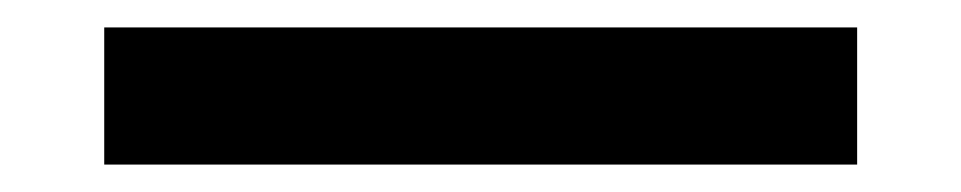

<svg xmlns="http://www.w3.org/2000/svg" viewBox="-20 17 701 140"><path d="M56 137V37H605V137Z"/></svg>

Font: Ultramarine Medium
Style: Regular
Weight: 500
Designer: Colophon Foundry, Jonny Pinhorn
Foundry: Colophon Foundry
Version: Version 1.200; ttfautohint (v1.8.3)